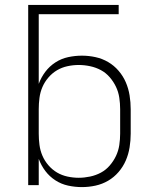

<svg xmlns="http://www.w3.org/2000/svg" viewBox="-20 -755 640 783"><path d="M314 8Q286 8 258 2Q230 -4 206 -19.5Q182 -35 165 -57.5Q148 -80 138 -107V0H95V-735H464V-697H138V-413Q148 -440 165 -462.5Q182 -485 206 -500.5Q230 -516 258 -522Q286 -528 314 -528Q342 -528 369.5 -522Q397 -516 421 -502Q445 -488 463.5 -466.5Q482 -445 493 -419.5Q504 -394 508.5 -366Q513 -338 513 -310V-210Q513 -182 508.5 -154Q504 -126 493 -100.5Q482 -75 463.5 -53.5Q445 -32 421 -18Q397 -4 369.5 2Q342 8 314 8ZM301 -30Q324 -30 347.5 -35Q371 -40 391.5 -51Q412 -62 427.5 -80Q443 -98 453 -119Q463 -140 466.5 -163.5Q470 -187 470 -210V-310Q470 -333 466.5 -356.5Q463 -380 453 -401Q443 -422 427.5 -440Q412 -458 391.5 -469Q371 -480 347.5 -485Q324 -490 301 -490Q278 -490 255 -485Q232 -480 212.5 -468.5Q193 -457 177.5 -439Q162 -421 153 -400Q144 -379 141 -356Q138 -333 138 -310V-210Q138 -187 141 -164Q144 -141 153 -120Q162 -99 177.5 -81Q193 -63 212.5 -51.5Q232 -40 255 -35Q278 -30 301 -30Z"/></svg>

Font: Zed Sans Extralight Extended
Style: Regular
Weight: 200
Width: 7
Designer: Belleve Invis
Foundry: Belleve Invis
Version: Version 1.0.0; ttfautohint (v1.8.4)